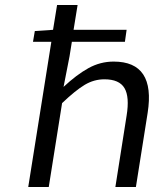

<svg xmlns="http://www.w3.org/2000/svg" viewBox="-20 -747 640 767"><path d="M92.8 0 185.1 -580.1H111.8L119.1 -623L191.9 -627.9L208 -727.1H290L273.9 -627.9H485.8L479 -580.1H267.1L257.8 -522L233.9 -399.9Q286.1 -448.7 333.5 -474.9Q380.9 -501 434.1 -501Q602.1 -501 569.8 -295.9L522.9 0H440.9L485.8 -285.2Q498 -359.9 477.3 -395Q456.5 -430.2 397 -430.2Q355.5 -430.2 318.6 -408.2Q281.7 -386.2 228 -335L174.8 0Z"/></svg>

Font: Office Code Pro Italic
Style: Regular
Weight: 400
Italic angle: -9°
Designer: Nathan Rutzky & Paul D. Hunt
Foundry: Adobe Systems Incorporated
Version: Version 1.004;PS 001.004;hotconv 1.0.70;makeotf.lib2.5.58329